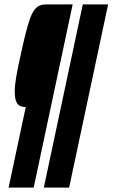

<svg xmlns="http://www.w3.org/2000/svg" viewBox="-20 -708 511 872"><path d="M19 144 97 -222Q80 -222 69 -228Q58 -234 52.5 -250Q47 -266 47 -295Q47 -319 53.5 -358Q60 -397 73 -454Q86 -515 96.5 -556.5Q107 -598 116.5 -624Q126 -650 137 -664Q148 -678 161 -683Q174 -688 190 -688H310L133 144ZM179 144 356 -688H471L294 144Z"/></svg>

Font: Saira ExtraCondensed Black
Style: Italic
Weight: 900
Width: 2
Italic angle: -12°
Designer: Hector Gatti with collaboration of the Omnibus-Type team
Foundry: Omnibus-Type
Version: Version 1.101